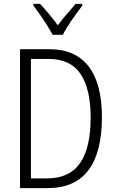

<svg xmlns="http://www.w3.org/2000/svg" viewBox="-20 -967 599 987"><path d="M504 -365Q504 -184 434.5 -92Q365 0 225 0H83V-714H234Q368 -714 436 -625Q504 -536 504 -365ZM446 -362Q446 -510 394 -587Q342 -664 229 -664H139V-50H222Q337 -50 391.5 -128.5Q446 -207 446 -362ZM251 -788Q238 -811 221 -838.5Q204 -866 185.5 -892Q167 -918 152 -938V-947H186Q207 -925 231.5 -895.5Q256 -866 277 -837Q300 -867 321.5 -892.5Q343 -918 369 -947H403V-938Q379 -907 349.5 -864.5Q320 -822 303 -788Z"/></svg>

Font: Noto Sans Georgian Condensed Light
Style: Regular
Weight: 300
Width: 3
Designer: Monotype Design Team, Akaki Razmadze
Foundry: Google LLC
Version: Version 2.005; ttfautohint (v1.8.4.7-5d5b)